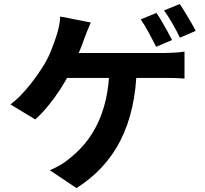

<svg xmlns="http://www.w3.org/2000/svg" viewBox="-20 -874 1040 972"><path d="M771.6 -808.4Q784.6 -790.7 799.2 -765.5Q813.8 -740.3 827.7 -715.3Q841.5 -690.3 850.9 -671.4L770.7 -637.2Q755.1 -667.9 733.7 -707.6Q712.4 -747.2 692.4 -775.9ZM889.8 -853.6Q903 -834.8 918.2 -809.5Q933.4 -784.2 947.8 -759.7Q962.1 -735.2 970.5 -717.6L891.1 -683.3Q875.6 -715 853.4 -754Q831.2 -793.1 810.7 -821.1ZM439.5 -760Q430.8 -741.1 422 -718.1Q413.2 -695 406.6 -678.4Q398.3 -653.7 385.6 -622.5Q372.9 -591.4 359.3 -560.3Q345.7 -529.2 332.3 -503.1Q312.5 -464.3 284.3 -421Q256.2 -377.7 223.8 -338.2Q191.5 -298.7 158.4 -269.4L32.8 -345.4Q59.8 -365.2 84.5 -390.9Q109.3 -416.7 131.9 -444.9Q154.4 -473.1 173.1 -500.5Q191.9 -527.9 206.2 -551.4Q226.4 -586.2 240.7 -623.1Q255 -660 264.3 -688.2Q273 -713.1 278.5 -740.3Q284 -767.4 285 -790.4ZM281.7 -605.6Q300.3 -605.6 335.4 -605.6Q370.5 -605.6 415.6 -605.6Q460.6 -605.6 510.2 -605.6Q559.8 -605.6 608.3 -605.6Q656.7 -605.6 698.7 -605.6Q740.7 -605.6 769.9 -605.6Q799.1 -605.6 810 -605.6Q829.6 -605.6 859.6 -607.3Q889.6 -608.9 914.1 -612.7V-476.1Q885.7 -478.6 856.4 -479.1Q827 -479.6 810 -479.6Q797.3 -479.6 759.5 -479.6Q721.7 -479.6 668.9 -479.6Q616 -479.6 556.5 -479.6Q497 -479.6 440.6 -479.6Q384.2 -479.6 339.3 -479.6Q294.3 -479.6 270.9 -479.6ZM672.3 -533.3Q669.9 -422.7 649 -330.3Q628.1 -237.9 589.7 -162.6Q551.2 -87.4 495.2 -27.3Q439.2 32.8 367.1 78.2L232.2 -12.3Q259.1 -23.5 284.2 -37.9Q309.2 -52.3 326.7 -67.5Q369.5 -100.3 406.3 -143.2Q443.1 -186.2 471.3 -242.7Q499.5 -299.2 516 -371Q532.4 -442.8 533.9 -533.5Z"/></svg>

Font: Noto Sans SC Thin
Style: Regular
Weight: 100
Designer: Ryoko NISHIZUKA 西塚涼子 (kana, bopomofo & ideographs); Paul D. Hunt (Latin, Greek & Cyrillic); Sandoll Communications 산돌커뮤니
Foundry: Adobe
Version: Version 2.004-H2;hotconv 1.0.118;makeotfexe 2.5.65603